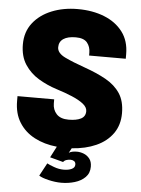

<svg xmlns="http://www.w3.org/2000/svg" viewBox="-62 -798 772 1051"><g transform="rotate(5 324.0 -272.5)"><path d="M386 28Q404 28 423 35.2Q442 42.5 455.2 59Q468.5 75.5 468.5 103.5Q468.5 139 446 161.5Q423.5 184 388.2 194.5Q353 205 315 205Q281.5 205 244.5 196.2Q207.5 187.5 191.5 176.5L229.5 106Q241 112.5 268 122.5Q295 132.5 321.5 132.5Q348 132.5 365.5 124.2Q383 116 383 99.5Q383 86.5 374.5 80.8Q366 75 354.5 75Q343 75 331.8 78.8Q320.5 82.5 315 91L242 71.5L273.5 10.5Q204 3.5 150.2 -24.8Q96.5 -53 65.8 -102Q35 -151 35 -220.5V-246.5H236.5V-224.5Q236.5 -189.5 258.2 -166Q280 -142.5 324.5 -142.5Q367.5 -142.5 392.2 -155.2Q417 -168 417 -197Q417 -218.5 393.8 -237Q370.5 -255.5 331.2 -272Q292 -288.5 244 -303.5Q192 -320 145.2 -348Q98.5 -376 69 -420.8Q39.5 -465.5 39.5 -532Q39.5 -600.5 77.5 -649.2Q115.5 -698 179.8 -724Q244 -750 322.5 -750Q404 -750 468.2 -724.5Q532.5 -699 570 -649.5Q607.5 -600 607.5 -527V-502H406V-517.5Q406 -550 387.8 -572.5Q369.5 -595 325 -595Q281 -595 257.2 -579Q233.5 -563 233.5 -532.5Q233.5 -500.5 277.5 -479.2Q321.5 -458 388.5 -434.5Q455.5 -411 506 -382.8Q556.5 -354.5 584.8 -312Q613 -269.5 613 -203Q613 -138 580 -91.5Q547 -45 489 -19Q431 7 355.5 12L341.5 38Q357 28 386 28Z"/></g></svg>

Font: Epilogue Black
Style: Regular
Weight: 900
Designer: Tyler Finck
Foundry: Etcetera Type Co
Version: Version 2.111; ttfautohint (v1.8.3)